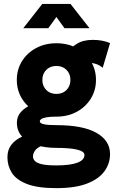

<svg xmlns="http://www.w3.org/2000/svg" viewBox="-20 -743 606 990"><path d="M320.8 -469 355.7 -371.3Q362.5 -395.5 376.7 -407.8Q390.9 -420.2 424.8 -420.2Q452.9 -420.2 473.9 -413.5Q494.9 -406.7 509.5 -393.3L547.4 -520.8Q528.1 -529.3 506 -533.3Q483.9 -537.4 458.5 -537.4Q408.2 -537.4 375.5 -516.6Q342.8 -495.8 320.8 -469ZM270.8 -229.5Q242.7 -229.5 207.8 -223.1Q172.9 -216.8 140.7 -202.6Q108.6 -188.5 87.9 -165.6Q67.1 -142.8 67.1 -109.9Q67.1 -68.4 93.3 -39.4Q119.4 -10.5 165.3 4.5Q211.2 19.5 270.8 19.5V-97.7Q227.3 -97.7 206.3 -102.4Q185.3 -107.2 185.3 -117.2Q185.3 -124 193.7 -129.5Q202.1 -135 221.1 -138.3Q240 -141.6 270.8 -141.6ZM547.4 51.3Q547.4 -18.3 477.4 -58Q407.5 -97.7 270.8 -97.7V19.5Q302.2 19.5 328.7 21.5Q355.2 23.4 374.6 27.7Q394 32 404.8 39.1Q415.5 46.1 415.5 56.2Q415.5 68.8 406.5 78.9Q397.5 88.9 379.2 95.8Q360.8 102.8 333.7 106.3Q306.6 109.9 270.8 109.9Q222.9 109.9 196.8 104Q170.7 98.1 160.4 87.5Q150.1 76.9 150.1 63.2Q150.1 49.3 160.2 34.2Q170.2 19 196.2 8.3Q222.2 -2.4 270.8 -2.4V-68.4Q221.2 -68.4 175.8 -61.5Q130.4 -54.7 94.8 -38.9Q59.3 -23.2 38.8 3.1Q18.3 29.3 18.3 67.9Q18.3 111.8 41.1 148.1Q64 184.3 119 205.7Q174.1 227.1 270.8 227.1Q367.9 227.1 428.8 203.5Q489.7 179.9 518.6 140Q547.4 100.1 547.4 51.3ZM198.5 -330.8Q198.5 -351.3 207.4 -367.6Q216.3 -383.8 232.5 -393.3Q248.8 -402.8 270.8 -402.8Q292.7 -402.8 309 -393.3Q325.2 -383.8 334.1 -367.6Q343 -351.3 343 -330.8Q343 -310.3 334.1 -294.1Q325.2 -277.8 309 -268.3Q292.7 -258.8 270.8 -258.8Q248.8 -258.8 232.5 -268.3Q216.3 -277.8 207.4 -294.1Q198.5 -310.3 198.5 -330.8ZM66.7 -330.8Q66.7 -277.6 93.1 -234.6Q119.6 -191.7 165.9 -166.6Q212.2 -141.6 270.8 -141.6Q329.8 -141.6 375.9 -166.6Q421.9 -191.7 448.4 -234.6Q474.9 -277.6 474.9 -330.8Q474.9 -384.5 448.4 -427.2Q421.9 -470 375.9 -495Q329.8 -520 270.8 -520Q212.2 -520 165.9 -495Q119.6 -470 93.1 -427.2Q66.7 -384.5 66.7 -330.8ZM312.3 -597.7H441.4L343.5 -722.7H222.4ZM229.2 -597.7 319.1 -722.7H198L100.1 -597.7Z"/></svg>

Font: Giphurs
Style: Regular
Weight: 400
Version: Version 2.010